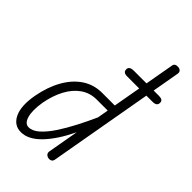

<svg xmlns="http://www.w3.org/2000/svg" viewBox="-271 -1031 1140 1140"><g transform="rotate(45 298.5 -461.5)"><path d="M135.5 6Q77.5 6 50.8 -49.8Q24 -105.5 42 -205.5Q58.5 -295 95.8 -361.2Q133 -427.5 187.8 -464Q242.5 -500.5 312 -500.5H418L490.5 -908Q492.5 -920.5 501.2 -925Q510 -929.5 521 -928.5Q535 -928 543 -920Q551 -912 548.5 -897.5L394.5 -25Q392.5 -11 385.2 -5.5Q378 0 367.5 0Q358.5 0 350.5 -4Q342.5 -8 338.2 -15.5Q334 -23 336 -33.5L370.5 -228.5Q318 -119 257.5 -56.5Q197 6 135.5 6ZM147.5 -47Q179.5 -47 212.5 -76.5Q245.5 -106 277.8 -154.8Q310 -203.5 340.5 -262.5Q371 -321.5 397.5 -380.5L409.5 -449.5H317Q261 -449.5 217.5 -419Q174 -388.5 145 -334Q116 -279.5 103 -207.5Q91 -134 103.5 -90.5Q116 -47 147.5 -47ZM349 -674.5Q330.5 -674.5 322.2 -681Q314 -687.5 314 -701.5Q314 -714 323.8 -720.2Q333.5 -726.5 351.5 -726.5H563Q580.5 -726.5 588.8 -720.5Q597 -714.5 597 -701.5Q597 -688 588 -681.2Q579 -674.5 560.5 -674.5Z"/></g></svg>

Font: Edu AU VIC WA NT Pre
Style: Regular
Weight: 400
Designer: Tina and Corey Anderson, Eben Sorkin, Mirko Velimirovic
Foundry: Google for Education
Version: Version 1.001